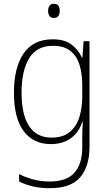

<svg xmlns="http://www.w3.org/2000/svg" viewBox="-20 -745 571 1006"><path d="M256 -539Q318 -539 354 -512Q390 -485 409 -444H412L418 -529H449V24Q449 126 400.5 183.5Q352 241 241 241Q190 241 151 231.5Q112 222 80 206V167Q113 184 153 195Q193 206 241 206Q330 206 370.5 159.5Q411 113 411 27V-12Q411 -36 411.5 -58Q412 -80 414 -106H411Q393 -51 351 -20.5Q309 10 246 10Q155 10 104 -58Q53 -126 53 -260Q53 -390 103.5 -464.5Q154 -539 256 -539ZM258 -505Q172 -505 132.5 -439.5Q93 -374 93 -260Q93 -143 133 -83.5Q173 -24 250 -24Q312 -24 347.5 -55Q383 -86 397 -135Q411 -184 411 -239V-299Q411 -359 396.5 -405.5Q382 -452 348.5 -478.5Q315 -505 258 -505ZM262 -725Q280 -725 286.5 -714.5Q293 -704 293 -688Q293 -672 286 -661.5Q279 -651 262 -651Q246 -651 239 -661.5Q232 -672 232 -688Q232 -704 239 -714.5Q246 -725 262 -725Z"/></svg>

Font: Noto Sans Sinhala SemiCondensed ExtraLight
Style: Regular
Weight: 200
Width: 4
Designer: Jelle Bosma - Monotype Design Team
Foundry: Monotype Imaging Inc.
Version: Version 2.006; ttfautohint (v1.8.4.7-5d5b)